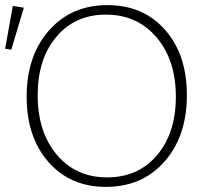

<svg xmlns="http://www.w3.org/2000/svg" viewBox="-38 -720 815 749"><path d="M375 9Q236 9 151 -88Q66 -185 66 -343Q66 -502 153 -601Q240 -700 381 -700Q521 -700 606 -603.5Q691 -507 691 -349Q691 -189 604 -90Q517 9 375 9ZM6 -526 -18 -530 12 -697 55 -690ZM380 -28Q501 -28 574.5 -114.5Q648 -201 648 -343Q648 -486 572.5 -574.5Q497 -663 375 -663Q255 -663 182 -576.5Q109 -490 109 -349Q109 -205 183.5 -116.5Q258 -28 380 -28Z"/></svg>

Font: Cantarell Light
Style: Regular
Weight: 300
Designer: Dave Crossland, Nikolaus Waxweiler, Florian Fecher, Jacques Le Bailly, Eben Sorkin, Alexei Vanyashin, Alexios Zavras, Em
Version: Version 0.303